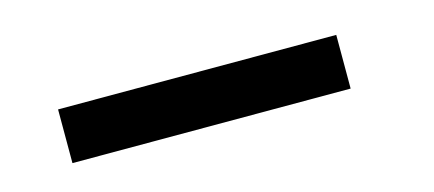

<svg xmlns="http://www.w3.org/2000/svg" viewBox="-25 -499 601 266"><g transform="rotate(-15 275.5 -366.5)"><path d="M457 -405V-328H58V-405Z"/></g></svg>

Font: Poppins A&M
Style: Regular-A&M
Weight: 400
Designer: Ninad Kale (Devanagari), Jonny Pinhorn (Latin)
Foundry: Indian Type Foundry
Version: 4.004